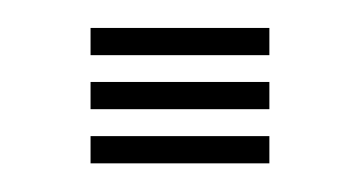

<svg xmlns="http://www.w3.org/2000/svg" viewBox="-20 -114 251 134"><path d="M43.2 0V-19H168V0ZM43.2 -75.5V-94.5H168V-75.5ZM43.2 -37.8V-56.8H168V-37.8Z"/></svg>

Font: Big Shoulders Inline Display Thin
Style: Bold
Weight: 700
Version: Version 2.002